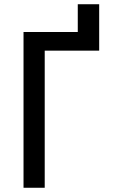

<svg xmlns="http://www.w3.org/2000/svg" viewBox="-20 -886 540 906"><path d="M91 0V-735H347V-866H448V-647H191V0Z"/></svg>

Font: Iosevka Custom Semibold
Style: Regular
Weight: 600
Designer: Belleve Invis
Foundry: Belleve Invis
Version: Version 27.0.2; ttfautohint (v1.8.4)